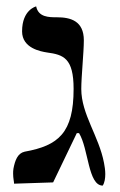

<svg xmlns="http://www.w3.org/2000/svg" viewBox="-20 -574 375 600"><path d="M234 -296C234 -334 242 -411 242 -448C242 -509 200 -520 158 -520C133 -520 100 -520 93 -554C93 -554 49 -544 49 -476C49 -423 108 -413 127 -410C178 -403 210 -393 210 -296C210 -159 163 -119 57 -100C35 -95 27 -73 22 -47C21 -41 21 -36 21 -31C21 -17 24 -6 24 0L146 -4L220 -158H227C257 -109 255 6 301 6C307 -3 309 -17 309 -30C309 -42 307 -55 305 -65C289 -149 234 -217 234 -296Z"/></svg>

Font: Libertinus Serif
Style: Regular
Weight: 400
Designer: Philipp H. Poll
Foundry: Khaled Hosny
Version: Version 6.2